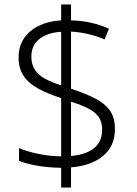

<svg xmlns="http://www.w3.org/2000/svg" viewBox="-20 -779 611 857"><path d="M253 -30Q194 -31 145.5 -39.5Q97 -48 65 -61V-118Q99 -103 149.5 -92.5Q200 -82 253 -81V-341Q195 -360 152.5 -382.5Q110 -405 86.5 -438.5Q63 -472 63 -522Q63 -573 87.5 -608.5Q112 -644 154.5 -664.5Q197 -685 253 -688V-759H297V-688Q344 -687 386 -677.5Q428 -668 466 -651L447 -603Q410 -619 371.5 -627.5Q333 -636 297 -638V-383Q358 -363 402 -341Q446 -319 469.5 -287Q493 -255 493 -203Q493 -126 439.5 -82.5Q386 -39 297 -32V58H253ZM297 -83Q362 -88 399 -117Q436 -146 436 -201Q436 -234 421 -256Q406 -278 375.5 -294Q345 -310 297 -325ZM253 -637Q213 -635 183 -621.5Q153 -608 136.5 -584.5Q120 -561 120 -527Q120 -491 136 -467Q152 -443 182 -427Q212 -411 253 -398Z"/></svg>

Font: Noto Sans Georgian Light
Style: Regular
Weight: 300
Version: Version 2.002